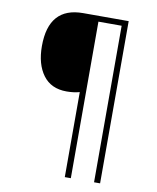

<svg xmlns="http://www.w3.org/2000/svg" viewBox="-95 -899 845 1034"><g transform="rotate(10 327.5 -382.5)"><path d="M524 61H491V-795H364V61H331V-404Q299 -395 260 -395Q175 -395 131 -454.5Q87 -514 87 -613Q87 -826 275 -826H524Z"/></g></svg>

Font: Noto Sans Malayalam UI ExtraLight
Style: Regular
Weight: 200
Designer: Jelle Bosma - Monotype Design Team
Foundry: Monotype Imaging Inc.
Version: Version 2.104; ttfautohint (v1.8.4.7-5d5b)